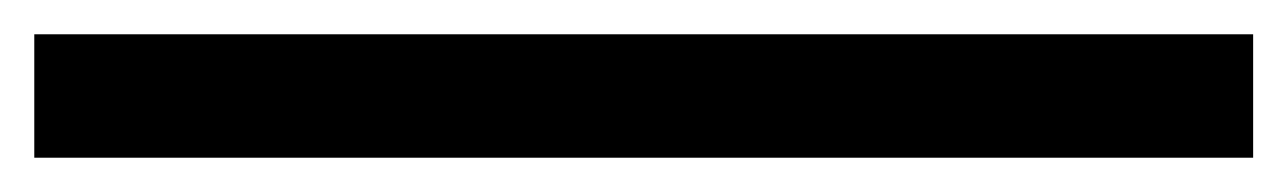

<svg xmlns="http://www.w3.org/2000/svg" viewBox="-30 74 751 112"><path d="M701 166H-10V94H701Z"/></svg>

Font: Martel DemiBold
Style: Regular
Weight: 600
Designer: Dan Reynolds
Foundry: Dan Reynolds
Version: Version 1.001; ttfautohint (v1.1) -l 5 -r 5 -G 72 -x 0 -D la